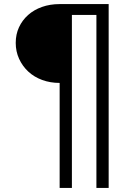

<svg xmlns="http://www.w3.org/2000/svg" viewBox="-20 -720 640 940"><path d="M272 200H332V-647H452V200H512V-700H272Q225 -700 185.5 -686Q146 -672 117.5 -646.5Q89 -621 73 -586.5Q57 -552 57 -510Q57 -468 73.5 -432Q90 -396 118.5 -369.5Q147 -343 186.5 -328.5Q226 -314 272 -314Z"/></svg>

Font: CommitMonoV143 ExtLt
Style: Regular
Weight: 200
Monospace: yes
Designer: Eigil Nikolajsen
Foundry: Eigil Nikolajsen
Version: Version 1.143